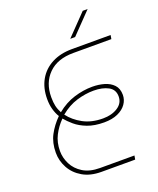

<svg xmlns="http://www.w3.org/2000/svg" viewBox="-159 -976 882 1071"><g transform="rotate(-20 282.0 -440.0)"><path d="M255 0Q190 0 144.5 -26.5Q99 -53 75.5 -96Q52 -139 52 -187Q52 -246 75.5 -290.5Q99 -335 138 -374Q125 -395 117 -423Q109 -451 109 -485Q109 -550 136.5 -598.5Q164 -647 215 -673.5Q266 -700 335 -700H564L560 -677H334Q239 -677 186.5 -624.5Q134 -572 134 -487Q134 -456 139 -434Q144 -412 156 -390Q205 -430 260 -447Q315 -464 368 -464Q406 -464 439 -454.5Q472 -445 493 -423Q514 -401 514 -363Q514 -334 496.5 -309Q479 -284 445.5 -269Q412 -254 365 -254Q307 -254 265.5 -270Q224 -286 196.5 -309.5Q169 -333 152 -354Q119 -321 98 -280Q77 -239 77 -188Q77 -148 96 -110Q115 -72 154.5 -47.5Q194 -23 255 -23H459L455 0ZM366 -277Q418 -277 453.5 -300Q489 -323 489 -363Q489 -404 454.5 -422.5Q420 -441 368 -441Q319 -441 267.5 -425.5Q216 -410 169 -371Q199 -331 248.5 -304Q298 -277 366 -277ZM345 -757 464 -880H493L374 -757Z"/></g></svg>

Font: MuseoModerno Thin
Style: Italic
Weight: 100
Italic angle: -9°
Designer: Pablo Cosgaya, Héctor Gatti, Marcela Romero, and the Authors of The MuseoModerno Project.
Foundry: Omnibus-Type Team
Version: Version 1.003